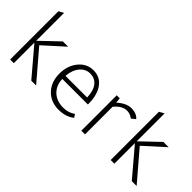

<svg xmlns="http://www.w3.org/2000/svg" viewBox="-8 -1187 1741 1741"><g transform="rotate(45 862.5 -316.5)"><path d="M368 -454 173 -278 411 0H349L125 -264V0H78V-619L125 -645V-287L300 -454Z M865 -210H537Q539 -127 595 -76Q647 -31 726 -31Q793 -31 843 -67L862 -36Q802 12 710 12Q605 12 541 -60Q484 -125 484 -225Q484 -331 545 -402Q601 -466 682 -466Q779 -466 828 -381Q865 -317 865 -224ZM538 -250H815Q813 -333 778 -378.5Q743 -424 681 -424Q623 -424 583 -375.5Q543 -327 538 -250Z M1034 -403Q1104 -466 1167 -466Q1235 -466 1269 -426L1230 -395Q1197 -422 1156 -422Q1094 -422 1038 -354V0H991V-454H1030Z M1657 -454 1462 -278 1700 0H1638L1414 -264V0H1367V-619L1414 -645V-287L1589 -454Z"/></g></svg>

Font: Tajawal Light
Style: Regular
Weight: 300
Designer: Boutros Fonts
Foundry: Created by Boutros International 2017
Version: Version 1.700